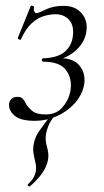

<svg xmlns="http://www.w3.org/2000/svg" viewBox="-20 -422 372 688"><path d="M110 -375Q118 -375 144 -388Q170 -401 208 -401Q250 -401 273 -374Q296 -347 289 -306Q283 -270 252 -241.5Q221 -213 174 -205L178 -213Q238 -218 263.5 -188.5Q289 -159 281 -116Q273 -79 246 -50Q219 -21 182 -5Q145 11 105 11Q52 11 30.5 -9Q9 -29 13 -53Q15 -62 22.5 -68.5Q30 -75 43 -75Q56 -75 62.5 -67Q69 -59 74 -48Q85 -32 99 -22Q113 -12 144 -12Q181 -12 203 -36.5Q225 -61 232 -94Q240 -138 217.5 -169.5Q195 -201 135 -201Q131 -201 130 -207Q129 -213 135 -213Q187 -215 212 -236.5Q237 -258 241 -292Q246 -331 227.5 -351Q209 -371 179 -371Q160 -371 137.5 -364.5Q115 -358 93.5 -338.5Q72 -319 55 -281Q54 -278 48.5 -280.5Q43 -283 44 -287L90 -400Q91 -403 97 -401Q103 -399 102 -396Q100 -386 103 -380.5Q106 -375 110 -375ZM87 246Q85 247 81 244Q77 241 80 239Q94 225 100 214.5Q106 204 108 194Q111 177 107 161Q103 145 100 127Q97 109 102 89Q107 66 121.5 46Q136 26 161 -8Q163 -10 168 -7.5Q173 -5 171 -2Q158 17 152.5 31.5Q147 46 145 58Q141 80 148.5 105Q156 130 152 151Q151 158 145.5 172.5Q140 187 126 205.5Q112 224 87 246Z"/></svg>

Font: Cormorant Light
Style: Italic
Weight: 300
Italic angle: -10°
Designer: Christian Thalmann (Catharsis Fonts)
Foundry: Catharsis Fonts
Version: Version 4.000